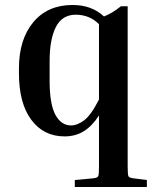

<svg xmlns="http://www.w3.org/2000/svg" viewBox="-20 -537 617 770"><path d="M569 185V213H280V185L355 178Q371 176 374 169.5Q377 163 377 129V-74Q350 -32 316.5 -11Q283 10 239 10Q155 10 105.5 -56.5Q56 -123 56 -243V-263Q56 -379 113.5 -448Q171 -517 271 -517Q348 -517 397 -471Q415 -478 432 -488.5Q449 -499 465 -512H492V129Q492 163 495 169.5Q498 176 514 178ZM179 -213Q179 -120 202 -77Q225 -34 265 -34Q290 -34 317.5 -54.5Q345 -75 377 -138V-440Q339 -478 284 -478Q229 -478 204 -428.5Q179 -379 179 -293Z"/></svg>

Font: Inria Serif
Style: Bold
Weight: 700
Designer: Black Foundry Team
Foundry: Black Foundry
Version: Version 1.000; ttfautohint (v1.8.3)